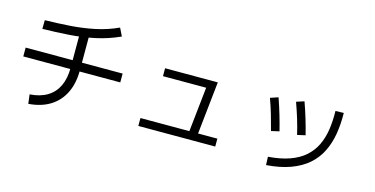

<svg xmlns="http://www.w3.org/2000/svg" viewBox="-80 -1174 3159 1618"><g transform="rotate(15 1500.0 -364.5)"><path d="M172 -595 173 -671Q285 -673 393 -680.5Q501 -688 604 -709.5Q707 -731 802 -775L836 -706Q734 -659 623.5 -635.5Q513 -612 399 -604.5Q285 -597 172 -595ZM923 -406V-329H77V-406ZM221 46 211 -34Q302 -40 363.5 -77.5Q425 -115 456 -181Q487 -247 487 -339V-656H568V-339Q568 -225 527 -141.5Q486 -58 408.5 -10Q331 38 221 46Z M1591 -76 1636 -493 1660 -473H1257V-542H1717L1667 -76ZM1836 -14H1165V-83H1836Z M2290 26 2287 -46Q2395 -54 2473.5 -82Q2552 -110 2604 -156Q2656 -202 2686 -264Q2716 -326 2727.5 -402Q2739 -478 2737 -566L2809 -568Q2811 -471 2796.5 -384.5Q2782 -298 2746.5 -226.5Q2711 -155 2650.5 -102Q2590 -49 2501 -16Q2412 17 2290 26ZM2256 -262Q2238 -331 2218.5 -398Q2199 -465 2175 -530L2244 -553Q2269 -481 2289 -413.5Q2309 -346 2326 -278ZM2477 -287Q2461 -355 2441 -420.5Q2421 -486 2396 -555L2464 -577Q2489 -507 2509.5 -439Q2530 -371 2547 -303Z"/></g></svg>

Font: Murecho Thin
Style: Regular
Weight: 400
Version: Version 1.010